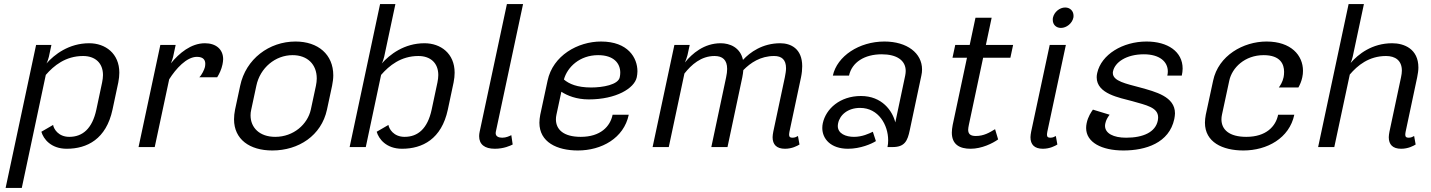

<svg xmlns="http://www.w3.org/2000/svg" viewBox="-20 -720 7007 940"><path d="M86.7 200 204.2 -353.3C243.3 -398.3 300.8 -445.8 386.7 -445.8C445.8 -445.8 484.2 -411.7 484.2 -352.5C484.2 -341.7 482.5 -329.2 480 -316.7L451.7 -183.3C431.7 -90 384.2 -50 319.2 -50C264.2 -50 242.5 -90.8 240 -108.3L182.5 -75C192.5 -40 229.2 8.3 306.7 8.3C406.7 8.3 500 -39.2 530.8 -183.3L559.2 -316.7C562.5 -333.3 564.2 -350 564.2 -364.2C564.2 -458.3 495.8 -508.3 416.7 -508.3C316.7 -508.3 245.8 -452.5 207.5 -409.2C212.5 -418.3 215.8 -429.2 219.2 -441.7L231.7 -500H156.7L7.5 200Z M983.3 -508.3C915 -508.3 856.7 -459.2 816.7 -410C820.8 -420 825 -430.8 827.5 -441.7L840 -500H765L658.3 0H737.5L808.3 -331.7C840.8 -383.3 893.3 -441.7 944.2 -441.7C977.5 -441.7 985 -424.2 985 -407.5C985 -401.7 984.2 -396.7 983.3 -391.7C980.8 -380 967.5 -352.5 955.8 -341.7H1043.3C1053.3 -357.5 1064.2 -380 1069.2 -404.2C1070.8 -413.3 1072.5 -421.7 1072.5 -430C1072.5 -479.2 1036.7 -508.3 983.3 -508.3Z M1412.5 -450C1485 -450 1530.8 -405 1530.8 -335.8C1530.8 -324.2 1529.2 -312.5 1526.7 -300L1501.7 -183.3C1485.8 -111.7 1417.5 -50 1327.5 -50C1250 -50 1206.7 -95.8 1206.7 -155C1206.7 -164.2 1207.5 -173.3 1210 -183.3L1235 -300C1253.3 -388.3 1328.3 -450 1412.5 -450ZM1426.7 -516.7C1298.3 -516.7 1183.3 -431.7 1155.8 -300L1130.8 -183.3C1127.5 -166.7 1125.8 -150.8 1125.8 -135.8C1125.8 -38.3 1201.7 16.7 1313.3 16.7C1441.7 16.7 1553.3 -55.8 1580.8 -183.3L1605.8 -300C1609.2 -317.5 1611.7 -335 1611.7 -350.8C1611.7 -453.3 1537.5 -516.7 1426.7 -516.7Z M1770.8 0 1845.8 -353.3C1885 -398.3 1942.5 -445.8 2028.3 -445.8C2087.5 -445.8 2125.8 -411.7 2125.8 -352.5C2125.8 -341.7 2124.2 -329.2 2121.7 -316.7L2093.3 -183.3C2073.3 -90 2025.8 -50 1960.8 -50C1905.8 -50 1884.2 -90.8 1881.7 -108.3L1824.2 -75C1834.2 -40 1870.8 8.3 1948.3 8.3C2048.3 8.3 2141.7 -39.2 2172.5 -183.3L2200.8 -316.7C2204.2 -333.3 2205.8 -350 2205.8 -364.2C2205.8 -458.3 2137.5 -508.3 2058.3 -508.3C1958.3 -508.3 1887.5 -452.5 1849.2 -409.2C1854.2 -418.3 1857.5 -429.2 1860.8 -441.7L1915.8 -700H1840.8L1691.7 0Z M2490 -12.5 2483.3 -58.3C2475 -54.2 2458.3 -45.8 2439.2 -45.8C2421.7 -45.8 2406.7 -51.7 2406.7 -68.3C2406.7 -70.8 2406.7 -72.5 2407.5 -75L2540.8 -700H2461.7L2328.3 -75C2326.7 -67.5 2325.8 -60 2325.8 -53.3C2325.8 -13.3 2352.5 8.3 2402.5 8.3C2446.7 8.3 2478.3 -6.7 2490 -12.5Z M2740.8 -330.8C2757.5 -391.7 2818.3 -450 2908.3 -450C2985 -450 3016.7 -410 3016.7 -364.2C3016.7 -356.7 3015.8 -349.2 3014.2 -341.7C3006.7 -305 2930.8 -291.7 2874.2 -291.7C2805.8 -291.7 2765.8 -309.2 2740.8 -330.8ZM2922.5 -516.7C2809.2 -516.7 2686.7 -448.3 2660.8 -325L2625 -158.3C2622.5 -144.2 2620.8 -131.7 2620.8 -119.2C2620.8 -24.2 2706.7 16.7 2809.2 16.7C2925 16.7 3034.2 -43.3 3058.3 -158.3H2979.2C2967.5 -100.8 2920 -50 2823.3 -50C2739.2 -50 2701.7 -85.8 2701.7 -135.8C2701.7 -142.5 2702.5 -150.8 2704.2 -158.3L2728.3 -270.8C2757.5 -251.7 2802.5 -233.3 2862.5 -233.3C2996.7 -233.3 3085.8 -287.5 3097.5 -341.7C3099.2 -350.8 3100.8 -360.8 3100.8 -370.8C3100.8 -436.7 3055 -516.7 2922.5 -516.7Z M3894.2 -12.5 3886.7 -54.2C3880.8 -50.8 3872.5 -45.8 3860 -45.8C3847.5 -45.8 3843.3 -50 3843.3 -60.8C3843.3 -65 3844.2 -69.2 3845 -75L3901.7 -341.7C3905.8 -361.7 3907.5 -380 3907.5 -395.8C3907.5 -482.5 3850.8 -508.3 3800 -508.3C3713.3 -508.3 3651.7 -464.2 3617.5 -426.7C3604.2 -488.3 3552.5 -508.3 3508.3 -508.3C3426.7 -508.3 3368.3 -457.5 3333.3 -414.2C3337.5 -424.2 3342.5 -436.7 3345.8 -450L3356.7 -500H3281.7L3175 0H3254.2L3330.8 -360C3365 -403.3 3412.5 -445.8 3478.3 -445.8C3517.5 -445.8 3540 -426.7 3540 -382.5C3540 -370.8 3538.3 -356.7 3535 -341.7L3462.5 0H3541.7L3614.2 -341.7C3616.7 -354.2 3618.3 -365.8 3619.2 -376.7C3654.2 -412.5 3703.3 -445.8 3770 -445.8C3807.5 -445.8 3828.3 -427.5 3828.3 -385.8C3828.3 -373.3 3825.8 -358.3 3822.5 -341.7L3765.8 -75C3764.2 -65 3762.5 -56.7 3762.5 -48.3C3762.5 -12.5 3781.7 8.3 3823.3 8.3C3857.5 8.3 3883.3 -5.8 3894.2 -12.5Z M4325 0H4350C4409.2 0 4423.3 -30 4434.2 -83.3L4490.8 -350C4493.3 -360 4494.2 -370.8 4494.2 -380C4494.2 -460 4420.8 -516.7 4310 -516.7C4185.8 -516.7 4078.3 -445 4057.5 -350H4136.7C4150.8 -415 4212.5 -454.2 4296.7 -454.2C4370.8 -454.2 4414.2 -424.2 4414.2 -372.5C4414.2 -365.8 4413.3 -358.3 4411.7 -350L4363.3 -120.8C4349.2 -177.5 4298.3 -250 4195 -250C4091.7 -250 4023.3 -186.7 4008.3 -116.7C4006.7 -109.2 4005.8 -101.7 4005.8 -93.3C4005.8 -40 4047.5 8.3 4131.7 8.3C4192.5 8.3 4247.5 -15.8 4268.3 -29.2L4253.3 -75C4234.2 -65.8 4201.7 -50 4160.8 -50C4120.8 -50 4081.7 -65.8 4081.7 -103.3C4081.7 -107.5 4082.5 -111.7 4083.3 -116.7C4091.7 -157.5 4130.8 -191.7 4190.8 -191.7C4281.7 -191.7 4328.3 -107.5 4328.3 -33.3C4328.3 -21.7 4327.5 -10.8 4325 0Z M4727.5 -500H4656.7L4643.3 -437.5H4714.2L4644.2 -108.3C4641.7 -94.2 4640 -82.5 4640 -70.8C4640 -12.5 4678.3 8.3 4731.7 8.3C4786.7 8.3 4840 -18.3 4866.7 -37.5L4851.7 -87.5C4824.2 -70.8 4796.7 -54.2 4757.5 -54.2C4730 -54.2 4720 -65 4720 -85C4720 -91.7 4721.7 -99.2 4723.3 -108.3L4793.3 -437.5H4926.7L4940 -500H4806.7L4835 -633.3H4755.8Z M5235 -633.3C5235.8 -636.7 5235.8 -640 5235.8 -643.3C5235.8 -665.8 5219.2 -683.3 5195 -683.3C5167.5 -683.3 5140.8 -660.8 5135 -633.3C5134.2 -630 5134.2 -626.7 5134.2 -622.5C5134.2 -600 5150 -583.3 5174.2 -583.3C5201.7 -583.3 5229.2 -605.8 5235 -633.3ZM5156.7 -12.5 5149.2 -54.2C5143.3 -50.8 5135 -45.8 5122.5 -45.8C5110 -45.8 5105.8 -50 5105.8 -60.8C5105.8 -65 5106.7 -69.2 5107.5 -75L5198.3 -500H5119.2L5028.3 -75C5026.7 -65 5025 -56.7 5025 -48.3C5025 -12.5 5044.2 8.3 5085.8 8.3C5120 8.3 5145.8 -5.8 5156.7 -12.5Z M5593.3 -516.7C5476.7 -516.7 5371.7 -453.3 5351.7 -362.5C5350 -355 5349.2 -348.3 5349.2 -341.7C5349.2 -260 5461.7 -241.7 5522.5 -225C5592.5 -205 5650 -194.2 5650 -145C5650 -140 5649.2 -135 5648.3 -129.2C5636.7 -73.3 5577.5 -45.8 5493.3 -45.8C5431.7 -45.8 5390 -66.7 5390 -104.2C5390 -108.3 5390.8 -112.5 5391.7 -116.7C5395 -131.7 5401.7 -144.2 5412.5 -158.3L5330.8 -183.3C5322.5 -171.7 5306.7 -149.2 5300 -116.7C5298.3 -108.3 5297.5 -100.8 5297.5 -93.3C5297.5 -23.3 5373.3 16.7 5480 16.7C5589.2 16.7 5704.2 -20 5729.2 -137.5C5730.8 -147.5 5732.5 -155.8 5732.5 -165C5732.5 -247.5 5636.7 -270.8 5561.7 -291.7C5494.2 -310 5428.3 -322.5 5428.3 -362.5C5428.3 -365 5428.3 -367.5 5429.2 -370.8C5438.3 -415 5494.2 -454.2 5580 -454.2C5655.8 -454.2 5697.5 -419.2 5697.5 -370C5697.5 -363.3 5696.7 -356.7 5695 -350H5765.8C5768.3 -361.7 5770 -373.3 5770 -384.2C5770 -467.5 5696.7 -516.7 5593.3 -516.7Z M6180.8 -516.7C6067.5 -516.7 5945 -448.3 5919.2 -325L5883.3 -158.3C5880.8 -144.2 5879.2 -131.7 5879.2 -119.2C5879.2 -24.2 5965 16.7 6067.5 16.7C6183.3 16.7 6292.5 -43.3 6316.7 -158.3H6237.5C6225.8 -100.8 6178.3 -50 6081.7 -50C5997.5 -50 5960 -85.8 5960 -135.8C5960 -142.5 5960.8 -150.8 5962.5 -158.3L5998.3 -325C6011.7 -388.3 6074.2 -450 6166.7 -450C6249.2 -450 6266.7 -405 6266.7 -368.3C6266.7 -358.3 6265.8 -349.2 6264.2 -341.7C6259.2 -318.3 6248.3 -301.7 6240.8 -291.7H6336.7C6344.2 -305 6351.7 -321.7 6355.8 -341.7C6358.3 -352.5 6359.2 -363.3 6359.2 -373.3C6359.2 -449.2 6300.8 -516.7 6180.8 -516.7Z M6910.8 -12.5 6903.3 -54.2C6897.5 -50.8 6889.2 -45.8 6876.7 -45.8C6864.2 -45.8 6860 -50 6860 -60.8C6860 -65 6860.8 -69.2 6861.7 -75L6918.3 -341.7C6921.7 -359.2 6924.2 -375 6924.2 -389.2C6924.2 -480.8 6854.2 -508.3 6795.8 -508.3C6696.7 -508.3 6629.2 -454.2 6592.5 -411.7C6595.8 -420 6600 -430 6602.5 -441.7L6657.5 -700H6582.5L6433.3 0H6512.5L6588.3 -355C6625.8 -399.2 6681.7 -445.8 6765.8 -445.8C6810.8 -445.8 6843.3 -424.2 6843.3 -374.2C6843.3 -365 6841.7 -353.3 6839.2 -341.7L6782.5 -75C6780.8 -65 6779.2 -56.7 6779.2 -48.3C6779.2 -12.5 6798.3 8.3 6840 8.3C6874.2 8.3 6900 -5.8 6910.8 -12.5Z"/></svg>

Font: BoonHome
Style: Book Oblique
Weight: 400
Italic angle: -12°
Designer: Sungsit Sawaiwan
Foundry: Sungsit Sawaiwan
Version: Version 0.2